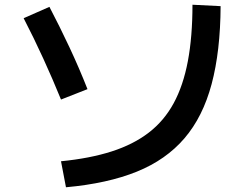

<svg xmlns="http://www.w3.org/2000/svg" viewBox="-20 -769 1040 812"><path d="M238 -87Q360 -99 452 -128.5Q544 -158 609 -208Q674 -258 714.5 -332.5Q755 -407 774.5 -510.5Q794 -614 794 -749L913 -743Q912 -552 875 -413.5Q838 -275 760 -184Q682 -93 558.5 -43Q435 7 259 23ZM238 -348Q203 -434 163 -521.5Q123 -609 80 -692L189 -740Q232 -658 273.5 -569.5Q315 -481 350 -392Z"/></svg>

Font: M PLUS 2 Thin SemiBold
Style: Regular
Weight: 600
Version: Version 1.001